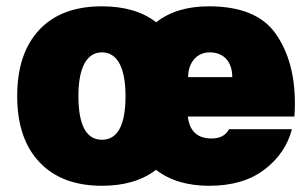

<svg xmlns="http://www.w3.org/2000/svg" viewBox="-20 -580 959 605"><path d="M301.3 -560.1C215.8 -560.1 150.4 -535.6 104 -486.3C57.6 -437 34.2 -367.7 34.2 -277.3C34.2 -187.5 57.6 -118.2 104.5 -68.8C150.9 -19.5 216.8 5.4 301.3 5.4C371.1 5.4 427.7 -11.2 471.7 -44.9C515.1 -11.2 570.8 5.4 639.6 5.4C710.9 5.4 769 -11.7 813.5 -45.9C857.9 -79.6 886.7 -122.1 899.9 -172.9H701.7C691.4 -152.8 671.9 -143.6 647 -143.6C602.5 -143.6 577.1 -166.5 571.8 -212.9H907.7C908.7 -227.1 909.2 -241.2 909.2 -254.4C909.2 -343.8 888.7 -417.5 848.1 -474.6C807.6 -531.7 737.3 -560.1 638.2 -560.1C570.3 -560.1 515.1 -543.5 472.2 -509.8C428.7 -543.5 371.6 -560.1 301.3 -560.1ZM301.3 -415C349.6 -415 375.5 -366.7 375.5 -277.3C375.5 -185.5 350.6 -139.6 301.3 -139.6C252 -139.6 227.1 -185.5 227.1 -277.3C227.1 -366.7 252.9 -415 301.3 -415ZM572.8 -336.9C572.8 -383.8 601.1 -415 640.6 -415C685.1 -415 711.9 -385.7 711.9 -336.9Z"/></svg>

Font: Estedad Black
Style: Regular
Weight: 900
Designer: Amin Abedi
Version: Version 7.3